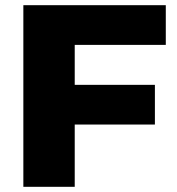

<svg xmlns="http://www.w3.org/2000/svg" viewBox="-20 -720 682 740"><path d="M70 0V-700H619V-547H268V0ZM254 -240V-393H577V-240Z"/></svg>

Font: Montserrat Thin ExtraBold
Style: Regular
Weight: 800
Version: Version 9.000